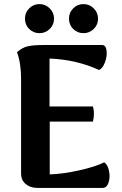

<svg xmlns="http://www.w3.org/2000/svg" viewBox="-20 -918 594 938"><path d="M173 -756Q143 -756 122.5 -776.5Q102 -797 102 -827Q102 -856 122.5 -877Q143 -898 173 -898Q202 -898 223 -877Q244 -856 244 -827Q244 -797 223 -776.5Q202 -756 173 -756ZM388 -756Q358 -756 337.5 -776.5Q317 -797 317 -827Q317 -856 337.5 -877Q358 -898 388 -898Q417 -898 438 -877Q459 -856 459 -827Q459 -797 438 -776.5Q417 -756 388 -756ZM489 -125Q506 -114 512.5 -83.5Q519 -53 510.5 -26.5Q502 0 481 0H163Q128 0 105.5 -19Q83 -38 83 -71V-533Q83 -610 63 -663Q88 -685 114 -691.5Q140 -698 190 -698H479Q497 -698 500.5 -671Q504 -644 493 -614Q482 -584 464 -576Q353 -627 222 -632V-398H434Q444 -364 434 -324H223V-66Q288 -68 368 -86Q448 -104 489 -125Z"/></svg>

Font: Arima Koshi Bold
Style: Regular
Weight: 700
Designer: Joana Correia and Natanael Gama
Foundry: NDISCOVER
Version: Version 1.019;PS 001.019;hotconv 1.0.88;makeotf.lib2.5.64775